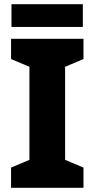

<svg xmlns="http://www.w3.org/2000/svg" viewBox="-20 -900 453 920"><path d="M380 0H33V-97L121 -134V-580L33 -617V-714H380V-617L292 -580V-134L380 -97ZM377 -880V-771H35V-880Z"/></svg>

Font: Noto Sans Gujarati UI ExtraBold
Style: Regular
Weight: 800
Designer: Jelle Bosma - Monotype Design Team, Universal Thirst
Foundry: Monotype Imaging Inc.
Version: Version 2.106; ttfautohint (v1.8.4.7-5d5b)